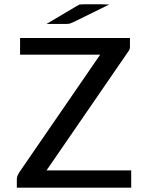

<svg xmlns="http://www.w3.org/2000/svg" viewBox="-20 -871 682 891"><path d="M58.1 0V-40Q58.1 -54.2 70.8 -73.2L444.8 -617.2H73.2V-694.8H583V-663.1Q583 -656.2 583 -652.1Q583 -647.9 581.5 -643.6Q580.1 -639.2 579.6 -638.2Q579.1 -637.2 575.4 -632.1Q571.8 -627 569.8 -624L195.8 -80.1H588.9V0ZM195.8 -759.8 329.1 -838.9 349.1 -850.1 368.2 -851.1H450.2L486.8 -850.1L324.2 -770L303.2 -761.2L287.1 -759.8Z"/></svg>

Font: CMU Bright
Style: SemiBold
Weight: 600
Version: Version 0.7.0